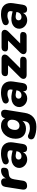

<svg xmlns="http://www.w3.org/2000/svg" viewBox="1496 -2038 734 3765"><g transform="rotate(-90 1862.5 -156.0)"><path d="M100 9C159 9 192 -18 201 -73L227 -239C238 -310 264 -343 336 -350L372 -354C429 -359 456 -385 456 -447C456 -487 439 -503 398 -502C331 -500 276 -465 246 -406C256 -466 230 -501 176 -501C122 -501 89 -473 80 -419L28 -87C18 -26 45 9 100 9Z M620 11C678 11 730 -13 762 -72C757 -17 783 9 829 9C881 9 913 -20 922 -76L951 -263C972 -393 916 -503 737 -503C686 -503 636 -496 577 -475C475 -441 524 -326 611 -355C653 -371 674 -377 713 -377C776 -377 803 -350 795 -303L791 -275L726 -290C553 -328 451 -249 451 -145C451 -62 525 11 620 11ZM616 -156C616 -196 647 -228 727 -211L779 -201L777 -188C769 -136 732 -101 679 -101C642 -101 616 -122 616 -156Z M1259 191C1419 191 1510 106 1532 -39L1590 -401C1600 -464 1574 -501 1522 -501C1469 -501 1435 -476 1425 -423C1399 -475 1344 -503 1276 -503C1126 -503 1024 -373 1024 -215C1024 -86 1103 -13 1222 -13C1283 -13 1340 -36 1374 -84L1365 -30C1354 38 1306 64 1232 64C1189 64 1141 52 1103 33C1022 -6 971 112 1052 151C1105 177 1182 191 1259 191ZM1281 -140C1227 -140 1197 -174 1197 -226C1197 -307 1239 -376 1312 -376C1366 -376 1397 -341 1397 -289C1397 -209 1354 -140 1281 -140Z M1814 11C1872 11 1924 -13 1956 -72C1951 -17 1977 9 2023 9C2075 9 2107 -20 2116 -76L2145 -263C2166 -393 2110 -503 1931 -503C1880 -503 1830 -496 1771 -475C1669 -441 1718 -326 1805 -355C1847 -371 1868 -377 1907 -377C1970 -377 1997 -350 1989 -303L1985 -275L1920 -290C1747 -328 1645 -249 1645 -145C1645 -62 1719 11 1814 11ZM1810 -156C1810 -196 1841 -228 1921 -211L1973 -201L1971 -188C1963 -136 1926 -101 1873 -101C1836 -101 1810 -122 1810 -156Z M2273 0H2557C2603 0 2633 -29 2633 -74C2633 -108 2608 -127 2565 -127H2408L2641 -360C2701 -420 2678 -492 2600 -492H2327C2280 -492 2251 -463 2251 -416C2251 -384 2275 -365 2318 -365H2464L2229 -128C2171 -71 2196 0 2273 0Z M2758 0H3042C3088 0 3118 -29 3118 -74C3118 -108 3093 -127 3050 -127H2893L3126 -360C3186 -420 3163 -492 3085 -492H2812C2765 -492 2736 -463 2736 -416C2736 -384 2760 -365 2803 -365H2949L2714 -128C2656 -71 2681 0 2758 0Z M3350 11C3408 11 3460 -13 3492 -72C3487 -17 3513 9 3559 9C3611 9 3643 -20 3652 -76L3681 -263C3702 -393 3646 -503 3467 -503C3416 -503 3366 -496 3307 -475C3205 -441 3254 -326 3341 -355C3383 -371 3404 -377 3443 -377C3506 -377 3533 -350 3525 -303L3521 -275L3456 -290C3283 -328 3181 -249 3181 -145C3181 -62 3255 11 3350 11ZM3346 -156C3346 -196 3377 -228 3457 -211L3509 -201L3507 -188C3499 -136 3462 -101 3409 -101C3372 -101 3346 -122 3346 -156Z"/></g></svg>

Font: SN Pro Heavy
Style: Italic
Weight: 800
Italic angle: -9°
Designer: Tobias Whetton
Foundry: Supernotes
Version: Version 1.001;Glyphs 3.2 (3249)